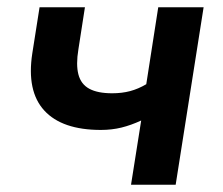

<svg xmlns="http://www.w3.org/2000/svg" viewBox="-20 -509 614 529"><path d="M341 0 369 -177Q341 -164 314.5 -157.5Q288 -151 258 -151Q151 -151 102 -204.5Q53 -258 69 -362L89 -489H214L196 -373Q189 -331 196 -304Q203 -277 226 -264.5Q249 -252 289 -252Q316 -252 338.5 -258Q361 -264 383 -277L416 -489H541L464 0Z"/></svg>

Font: Nunito Sans 12pt ExtraLight
Style: Italic
Weight: 200
Italic angle: -9°
Designer: Vernon Adams
Foundry: Vernon Adams
Version: Version 3.101;gftools[0.9.27]